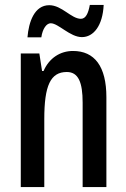

<svg xmlns="http://www.w3.org/2000/svg" viewBox="-20 -756 511 776"><path d="M91 -605H147C152 -640 168 -662 185 -662C216 -662 263 -606 311 -606C358 -606 395 -652 399 -736H343C337 -703 327 -680 307 -680C268 -680 230 -735 179 -735C119 -735 96 -667 91 -605ZM275 -550C224 -550 179 -522 156 -469H150L139 -540H64V0H159V-275C159 -410 184 -465 250 -465C297 -465 314 -423 314 -341V0H410V-363C410 -488 362 -550 275 -550Z"/></svg>

Font: Noto Sans Gurmukhi UI ExtraCondensed Medium
Style: Regular
Weight: 500
Width: 2
Designer: Jelle Bosma - Monotype Design Team
Foundry: Monotype Imaging Inc.
Version: Version 2.004